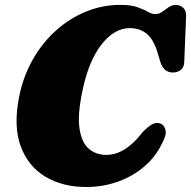

<svg xmlns="http://www.w3.org/2000/svg" viewBox="-20 -734 764 768"><path d="M622.5 -239.5Q636.5 -234 642 -214.2Q647.5 -194.5 626.5 -157Q602 -106.5 557.2 -68Q512.5 -29.5 452.8 -7.8Q393 14 324 14Q231 14 162 -27Q93 -68 63 -148.2Q33 -228.5 56.5 -347Q73 -429 111.5 -496.5Q150 -564 204.8 -612.8Q259.5 -661.5 325 -688Q390.5 -714.5 461 -714.5Q504.5 -714.5 530 -705.2Q555.5 -696 571.5 -686.8Q587.5 -677.5 601.5 -677.5Q615.5 -677.5 628.2 -686.5Q641 -695.5 654 -704.8Q667 -714 683 -714Q701 -714 712.8 -703Q724.5 -692 724.5 -672L717 -487Q716.5 -464.5 703.2 -454.2Q690 -444 671.5 -444Q635 -444 621.5 -486L612.5 -516Q596.5 -573 569 -597.2Q541.5 -621.5 498.5 -621.5Q438 -621.5 386.8 -557Q335.5 -492.5 310.5 -374Q289.5 -277 298 -220.2Q306.5 -163.5 335.2 -139Q364 -114.5 404.5 -114.5Q481.5 -114.5 550 -205Q573 -228.5 589.5 -237.2Q606 -246 622.5 -239.5Z"/></svg>

Font: Fraunces 9pt S050 Black
Style: Italic
Weight: 900
Italic angle: -16°
Version: Version 1.000; ttfautohint (v1.8.3)